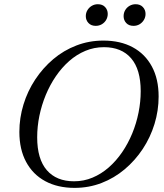

<svg xmlns="http://www.w3.org/2000/svg" viewBox="-20 -902 797 932"><path d="M160.5 -235.5Q160.5 -130 207.2 -76Q254 -22 339.5 -22Q387 -22 429.2 -39.8Q471.5 -57.5 507.8 -89.2Q544 -121 572.8 -163Q601.5 -205 621.8 -254Q642 -303 652.5 -355.5Q663 -408 663 -459.5Q663 -565 616.5 -619Q570 -673 484.5 -673Q437 -673 394.5 -655.2Q352 -637.5 316 -605.8Q280 -574 251.2 -532Q222.5 -490 202.2 -441Q182 -392 171.2 -339.8Q160.5 -287.5 160.5 -235.5ZM750 -433.5Q750 -365.5 730 -300.2Q710 -235 673 -179Q636 -123 585.2 -80.2Q534.5 -37.5 473 -13.8Q411.5 10 342 10Q260 10 199.8 -22.5Q139.5 -55 106.8 -116Q74 -177 74 -261.5Q74 -329.5 94 -394.8Q114 -460 151 -516Q188 -572 238.5 -614.8Q289 -657.5 350.8 -681.2Q412.5 -705 481.5 -705Q564.5 -705 624.5 -672.5Q684.5 -640 717.2 -579.2Q750 -518.5 750 -433.5ZM444.5 -776.5Q422.5 -776.5 409.5 -790.2Q396.5 -804 396.5 -823.5Q396.5 -839.5 404.5 -852.8Q412.5 -866 425.8 -873.8Q439 -881.5 455 -881.5Q477.5 -881.5 490.2 -867.8Q503 -854 503 -834.5Q503 -818.5 495.2 -805.2Q487.5 -792 474.2 -784.2Q461 -776.5 444.5 -776.5ZM628 -776.5Q605.5 -776.5 592.8 -790.2Q580 -804 580 -823.5Q580 -839.5 587.8 -852.8Q595.5 -866 609 -873.8Q622.5 -881.5 638.5 -881.5Q660.5 -881.5 673.5 -867.8Q686.5 -854 686.5 -834.5Q686.5 -818.5 678.5 -805.2Q670.5 -792 657.5 -784.2Q644.5 -776.5 628 -776.5Z"/></svg>

Font: Newsreader 48pt
Style: Italic
Weight: 400
Italic angle: -17°
Version: Version 1.003